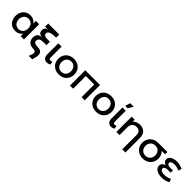

<svg xmlns="http://www.w3.org/2000/svg" viewBox="468 -2633 4724 4724"><g transform="rotate(45 2830.0 -270.5)"><path d="M477 -91Q448 -44.5 401 -19.8Q354 5 290 5Q232.5 5 185.5 -14.8Q138.5 -34.5 105 -70.5Q71.5 -106.5 53.2 -156.5Q35 -206.5 35 -267Q35 -327 53.5 -376.5Q72 -426 105.2 -461.5Q138.5 -497 185.2 -516.5Q232 -536 288 -536Q352.5 -536 400 -511.2Q447.5 -486.5 477 -439.5V-532H592V0H477ZM314 -443Q278 -443 248 -429.8Q218 -416.5 196.2 -392.5Q174.5 -368.5 162.5 -335.8Q150.5 -303 150 -264Q150.5 -225 162.5 -192.2Q174.5 -159.5 196 -136Q217.5 -112.5 247.5 -99.2Q277.5 -86 314 -86Q350 -86 380 -99.2Q410 -112.5 431.5 -136Q453 -159.5 465 -192.2Q477 -225 477 -264Q477 -303.5 465 -336.2Q453 -369 431.5 -392.8Q410 -416.5 380 -429.8Q350 -443 314 -443Z M1083 -294H1034Q996.5 -294 959 -292.2Q921.5 -290.5 891.5 -280.5Q861.5 -270.5 842.8 -249.2Q824 -228 824 -189Q824 -148.5 858.8 -128.8Q893.5 -109 960 -109Q1043.5 -109 1080.5 -75.2Q1117.5 -41.5 1117.5 24Q1117.5 59.5 1108 103.2Q1098.5 147 1081 200H960Q1001.5 113 1001.5 64Q1001.5 0 930 0Q822 0 767.5 -49.5Q713 -99 713 -192.5Q713 -353 884 -353Q743 -353 743 -473Q743 -592 870 -592H737V-700H1121V-592Q1096.5 -592 1068.2 -591Q1040 -590 1012 -586.5Q984 -583 958.2 -576.8Q932.5 -570.5 913 -559.5Q893.5 -548.5 881.8 -532.5Q870 -516.5 870 -494Q870 -413 983 -413H1083Z M1371 -157Q1371 -124.5 1384.2 -109.2Q1397.5 -94 1420 -94Q1432 -94 1445 -98.2Q1458 -102.5 1473 -111L1489 -24Q1437 5 1389 5Q1361.5 5 1337.2 -4.8Q1313 -14.5 1295.2 -33.2Q1277.5 -52 1267.2 -79.8Q1257 -107.5 1257 -144V-532H1371Z M1803 -535Q1864.5 -535 1915.5 -515.5Q1966.5 -496 2003 -460.5Q2039.5 -425 2059.8 -375.5Q2080 -326 2080 -266Q2080 -206 2059.8 -156.2Q2039.5 -106.5 2003 -71Q1966.5 -35.5 1915.5 -15.8Q1864.5 4 1803 4Q1741 4 1690 -15.8Q1639 -35.5 1602.2 -71Q1565.5 -106.5 1545.2 -156.2Q1525 -206 1525 -266Q1525 -326 1545.2 -375.5Q1565.5 -425 1602.2 -460.5Q1639 -496 1690 -515.5Q1741 -535 1803 -535ZM1803 -442Q1767 -442 1737 -429Q1707 -416 1685.5 -392.5Q1664 -369 1652 -336.5Q1640 -304 1640 -265Q1640 -225.5 1652 -192.5Q1664 -159.5 1685.5 -136.2Q1707 -113 1737 -100Q1767 -87 1803 -87Q1838.5 -87 1868.2 -100Q1898 -113 1919.5 -136.2Q1941 -159.5 1953 -192.5Q1965 -225.5 1965 -265Q1965 -304 1953 -336.5Q1941 -369 1919.5 -392.5Q1898 -416 1868.2 -429Q1838.5 -442 1803 -442Z M2709 -532V0H2599V-441H2305V0H2195V-532Z M3102 -535Q3163.5 -535 3214.5 -515.5Q3265.5 -496 3302 -460.5Q3338.5 -425 3358.8 -375.5Q3379 -326 3379 -266Q3379 -206 3358.8 -156.2Q3338.5 -106.5 3302 -71Q3265.5 -35.5 3214.5 -15.8Q3163.5 4 3102 4Q3040 4 2989 -15.8Q2938 -35.5 2901.2 -71Q2864.5 -106.5 2844.2 -156.2Q2824 -206 2824 -266Q2824 -326 2844.2 -375.5Q2864.5 -425 2901.2 -460.5Q2938 -496 2989 -515.5Q3040 -535 3102 -535ZM3102 -442Q3066 -442 3036 -429Q3006 -416 2984.5 -392.5Q2963 -369 2951 -336.5Q2939 -304 2939 -265Q2939 -225.5 2951 -192.5Q2963 -159.5 2984.5 -136.2Q3006 -113 3036 -100Q3066 -87 3102 -87Q3137.5 -87 3167.2 -100Q3197 -113 3218.5 -136.2Q3240 -159.5 3252 -192.5Q3264 -225.5 3264 -265Q3264 -304 3252 -336.5Q3240 -369 3218.5 -392.5Q3197 -416 3167.2 -429Q3137.5 -442 3102 -442Z M3604 -157Q3604 -124.5 3617.2 -109.2Q3630.5 -94 3653 -94Q3665 -94 3678 -98.2Q3691 -102.5 3706 -111L3722 -24Q3670 5 3622 5Q3594.5 5 3570.2 -4.8Q3546 -14.5 3528.2 -33.2Q3510.5 -52 3500.2 -79.8Q3490 -107.5 3490 -144V-532H3604ZM3551 -741H3673L3595 -607H3508Z M4101 -538Q4154.5 -538 4196 -522Q4237.5 -506 4266 -476Q4294.5 -446 4309.2 -402.8Q4324 -359.5 4324 -305V200H4214V-292Q4214 -366 4178.5 -403Q4143 -440 4078 -440Q4039.5 -440 4010 -428.2Q3980.5 -416.5 3960.5 -394.8Q3940.5 -373 3930.2 -342Q3920 -311 3920 -272V0H3810V-532H3915V-461.5Q3931.5 -482 3952.8 -496.5Q3974 -511 3998 -520.2Q4022 -529.5 4048.2 -533.8Q4074.5 -538 4101 -538Z M4726 6Q4665.5 6 4614.2 -14Q4563 -34 4525.5 -70Q4488 -106 4467 -156Q4446 -206 4446 -266Q4446 -327.5 4467.8 -377.8Q4489.5 -428 4527.5 -463.5Q4565.5 -499 4616.8 -518.5Q4668 -538 4727 -538H5046V-459H4928Q4966 -422 4986 -372.8Q5006 -323.5 5006 -266Q5006 -204.5 4984.5 -154.2Q4963 -104 4925.2 -68.2Q4887.5 -32.5 4836.2 -13.2Q4785 6 4726 6ZM4726 -90Q4764 -90 4795 -103.2Q4826 -116.5 4848.2 -140Q4870.5 -163.5 4882.8 -195.8Q4895 -228 4895 -266Q4895 -303.5 4883.5 -335.8Q4872 -368 4850.2 -391.5Q4828.5 -415 4797 -428.5Q4765.5 -442 4726 -442Q4688 -442 4657 -428.8Q4626 -415.5 4603.8 -392.2Q4581.5 -369 4569.2 -336.8Q4557 -304.5 4557 -266Q4557 -229 4568.8 -196.8Q4580.5 -164.5 4602.5 -140.8Q4624.5 -117 4655.8 -103.5Q4687 -90 4726 -90Z M5384 8Q5329.5 8 5283.8 -4.2Q5238 -16.5 5205 -38.2Q5172 -60 5153.5 -90Q5135 -120 5135 -156Q5135 -201 5163.2 -232Q5191.5 -263 5243 -277Q5200 -293 5175 -323.8Q5150 -354.5 5150 -394Q5150 -426 5167.2 -453Q5184.5 -480 5215.2 -499.5Q5246 -519 5288.8 -529.8Q5331.5 -540.5 5382 -540.5Q5438 -540.5 5488 -527.8Q5538 -515 5588 -491L5559 -406Q5471.5 -446 5391 -446Q5361.5 -446 5337.8 -441.2Q5314 -436.5 5297.5 -427.8Q5281 -419 5272 -406.5Q5263 -394 5263 -378Q5263 -347 5291.2 -330Q5319.5 -313 5371 -313H5463V-235H5363Q5308 -235 5278 -217Q5248 -199 5248 -165Q5248 -128 5286 -107Q5324 -86 5391 -86Q5440 -86 5488.8 -98.8Q5537.5 -111.5 5576 -134L5608 -50Q5562 -22 5504 -7Q5446 8 5384 8Z"/></g></svg>

Font: Argentum Sans
Style: Regular
Weight: 400
Designer: Julieta Ulanovsky, Owen Earl, Chris M. Simpson, Rasmus Andersson, Cristiano Sobral
Foundry: The Argentum Sans Project Authors
Version: Version 3.135; ttfautohint (v1.8.4.7-5d5b-dirty)